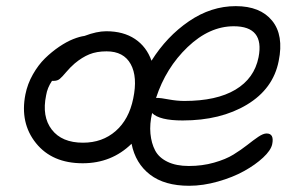

<svg xmlns="http://www.w3.org/2000/svg" viewBox="-20 -555 965 620"><path d="M247.1 -27.8Q148.4 -27.8 96.2 -92.8Q43.9 -157.7 62 -250Q68.8 -284.2 86.2 -314.7Q103.5 -345.2 125.2 -366.5Q147 -387.7 171.1 -404.1Q195.3 -420.4 216.3 -428.7Q237.3 -437 252.9 -439Q292.5 -454.1 323.2 -454.1Q378.4 -454.1 415.8 -429.2Q453.1 -404.3 469.2 -358.9Q518.6 -437.5 590.1 -486.3Q661.6 -535.2 741.2 -535.2Q820.3 -535.2 858.6 -488.3Q897 -441.4 879.9 -357.9Q862.3 -268.1 777.3 -217Q692.4 -166 569.8 -166Q495.1 -166 471.2 -189.9Q462.9 -154.8 465.8 -123.5Q468.8 -92.3 481 -69.1Q493.2 -45.9 521 -32.5Q548.8 -19 589.8 -19Q633.3 -19 671.1 -29.8Q709 -40.5 733.9 -55.9Q758.8 -71.3 778.6 -86.9Q798.3 -102.5 814.2 -113.3Q830.1 -124 840.8 -124Q866.2 -124 858.9 -88.9Q854.5 -69.3 829.6 -46.1Q804.7 -22.9 768.3 -2.7Q731.9 17.6 683.8 31.2Q635.7 44.9 590.8 44.9Q511.2 44.9 464.4 8.8Q417.5 -27.3 404.8 -90.8Q340.3 -27.8 247.1 -27.8ZM491.2 -238.8Q498 -238.8 524.9 -233.9Q551.8 -229 575.2 -229Q679.2 -229 740.2 -265.4Q801.3 -301.8 814.9 -370.1Q834.5 -470.2 734.9 -470.2Q656.2 -470.2 585.9 -403.1Q515.6 -335.9 483.9 -238.8ZM128.9 -247.1Q114.7 -178.7 147.2 -136.5Q179.7 -94.2 248 -94.2Q310.5 -94.2 353.5 -131.8Q396.5 -169.4 410.2 -236.8Q424.8 -306.6 402.1 -347.9Q379.4 -389.2 324.2 -389.2Q292 -389.2 268.6 -379.6Q245.1 -370.1 221.2 -350.1Q207 -337.9 193.8 -322.3Q180.7 -306.6 173.1 -300.3Q165.5 -293.9 153.8 -293.9H147.9Q132.8 -271.5 128.9 -247.1Z"/></svg>

Font: Shantell Sans Irregular
Style: Italic
Weight: 300
Italic angle: -11.31°
Designer: Stephen Nixon, Anya Danilova, Shantell Martin
Foundry: Arrow Type
Version: Version 1.006;[9816181b4]